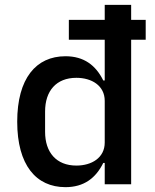

<svg xmlns="http://www.w3.org/2000/svg" viewBox="-20 -760 640 792"><path d="M412 0H521V-596H581V-678H521V-740H412V-678H264V-596H412V-428H406C375 -491 326 -528 250 -528C129 -528 51 -437 51 -258C51 -79 129 12 250 12C326 12 375 -25 406 -88H412ZM295 -77C212 -77 166 -132 166 -216V-300C166 -385 212 -439 295 -439C358 -439 412 -407 412 -344V-172C412 -109 358 -77 295 -77Z"/></svg>

Font: IBM Mono Medium
Style: Regular
Weight: 500
Monospace: yes
Designer: Mike Abbink, Paul van der Laan, Pieter van Rosmalen
Foundry: Bold Monday
Version: Version 2.3